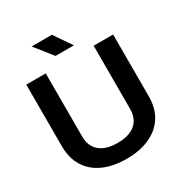

<svg xmlns="http://www.w3.org/2000/svg" viewBox="-211 -1077 1171 1239"><g transform="rotate(-30 374.5 -457.5)"><path d="M374 10Q301 10 241.5 -8Q182 -26 139.5 -61.5Q97 -97 74 -149Q51 -201 51 -269V-729H196V-257Q196 -211 216 -177.5Q236 -144 276 -126Q316 -108 374 -108Q433 -108 473 -126Q513 -144 533 -177.5Q553 -211 553 -257V-729H698V-269Q698 -179 658 -117Q618 -55 545 -22.5Q472 10 374 10ZM307 -795 204 -925H355L444 -795Z"/></g></svg>

Font: Hubot Sans SemiBold
Style: Regular
Weight: 600
Designer: Deni Anggara
Foundry: GitHub, Inc., Subsidiary of Microsoft Corporation
Version: Version 2.000